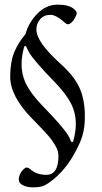

<svg xmlns="http://www.w3.org/2000/svg" viewBox="-20 -660 440 828"><path d="M217 -305Q129 -395 106 -433Q98 -447 94 -458Q92 -462 88.5 -461.5Q85 -461 84 -458Q73 -416 73 -385Q73 -335 94.5 -294Q116 -253 163 -204Q251 -114 274 -76Q282 -62 286 -51Q288 -47 291.5 -47.5Q295 -48 296 -51Q307 -93 307 -124Q307 -174 285.5 -215Q264 -256 217 -305ZM229 -640Q278 -640 299 -621Q311 -611 311 -603Q311 -597 303 -582.5Q295 -568 285 -560Q272 -550 260 -562Q222 -596 198 -596Q170 -596 153.5 -577.5Q137 -559 137 -533Q137 -478 241 -385Q301 -331 323.5 -280Q346 -229 346 -159Q346 -108 335 -73Q324 -38 296 11Q248 94 177 137Q159 148 123 148Q97 148 79 139Q61 130 61 116Q61 85 89 64Q97 59 111 70Q138 94 180 94Q232 94 232 12Q232 2 229 -9Q226 -20 218 -33Q210 -46 204 -55Q198 -64 184 -79.5Q170 -95 163.5 -102Q157 -109 140 -126.5Q123 -144 118 -149Q24 -245 24 -329Q24 -391 40.5 -432.5Q57 -474 90 -513Q103 -562 141 -601Q179 -640 229 -640Z"/></svg>

Font: EB Garamond
Style: SC
Weight: 400
Version: Version 000.010